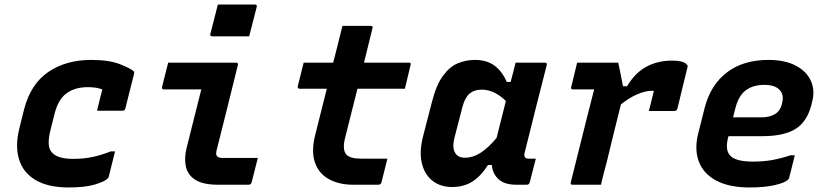

<svg xmlns="http://www.w3.org/2000/svg" viewBox="-20 -814 3640 846"><path d="M382 -550Q461 -550 509 -531Q557 -512 570 -499Q572 -495 571 -490L532 -335Q530 -326 517 -326H408L410 -336Q415 -357 420.5 -379.5Q426 -402 431 -420Q405 -430 367 -430Q311 -430 274 -403.5Q237 -377 221 -315L200 -231Q193 -200 195 -176.5Q197 -153 212 -139Q237 -114 303 -114Q350 -114 389 -122.5Q428 -131 468 -147H487Q480 -119 473 -91Q466 -63 459 -35Q457 -29 454 -27Q441 -14 398 -1Q355 12 283 12Q192 12 137 -20.5Q82 -53 64 -111.5Q46 -170 65 -247L86 -332Q115 -444 193 -497Q271 -550 382 -550Z M721 -538H1020Q1031 -538 1028 -527Q1005 -434 982 -341Q959 -248 935 -154Q929 -133 937 -125Q944 -118 964 -118H1116Q1109 -92 1102.5 -64.5Q1096 -37 1089 -11Q1086 0 1075 0H942Q875 0 841 -21.5Q807 -43 799 -80Q791 -117 802 -161Q818 -226 834.5 -291Q851 -356 867 -420H703Q691 -420 694 -431Q701 -457 707.5 -484.5Q714 -512 721 -538ZM940 -794H1103Q1114 -794 1111 -783L1078 -654H915Q904 -654 907 -665Z M1687 -115Q1680 -88 1674 -63Q1668 -38 1661 -11Q1658 0 1647 0H1537Q1474 0 1429.5 -24.5Q1385 -49 1368 -97Q1351 -145 1368 -216Q1381 -268 1394 -319.5Q1407 -371 1420 -423H1300Q1295 -423 1293 -426.5Q1291 -430 1292 -434Q1299 -462 1305 -486Q1311 -510 1318 -538H1448Q1452 -553 1456 -568.5Q1460 -584 1464 -600Q1470 -626 1476.5 -650.5Q1483 -675 1489 -700H1613Q1625 -700 1621 -689Q1612 -651 1602.5 -613.5Q1593 -576 1584 -538H1781Q1793 -538 1789 -527Q1782 -499 1776.5 -475Q1771 -451 1764 -423H1555Q1542 -370 1528.5 -317.5Q1515 -265 1502 -212Q1486 -154 1507 -132Q1524 -115 1570 -115Z M2072 -550Q2124 -550 2158 -525.5Q2192 -501 2213 -453H2230Q2235 -471 2240 -491Q2245 -511 2252 -538H2380Q2392 -538 2389 -527Q2364 -430 2338.5 -328.5Q2313 -227 2292 -142Q2285 -115 2309 -115H2341L2314 -10Q2311 0 2301 0H2255Q2204 0 2177.5 -23.5Q2151 -47 2147 -87H2130Q2101 -40 2063 -15Q2025 10 1972 10Q1920 10 1885 -18Q1850 -46 1838.5 -96Q1827 -146 1844 -213L1883 -364Q1902 -439 1931.5 -479.5Q1961 -520 1997 -535Q2033 -550 2072 -550ZM1992 -132Q2004 -119 2029 -119Q2063 -119 2096.5 -140Q2130 -161 2168 -206Q2178 -247 2188.5 -287.5Q2199 -328 2209 -369Q2186 -392 2159 -405.5Q2132 -419 2102 -419Q2070 -419 2049.5 -402Q2029 -385 2018 -344L1983 -209Q1969 -155 1992 -132Z M2523 -538H2704Q2704 -538 2708 -520Q2712 -502 2716.5 -477.5Q2721 -453 2725 -434H2743Q2778 -493 2828 -520Q2878 -547 2942 -547Q2991 -547 3006 -530Q3010 -527 3010 -523.5Q3010 -520 3009 -517L2965 -336Q2962 -325 2951 -325H2839L2844 -344Q2848 -361 2852.5 -378.5Q2857 -396 2861 -413Q2859 -414 2851 -414Q2825 -414 2789 -399Q2753 -384 2716 -354Q2701 -295 2684.5 -228Q2668 -161 2653 -98Q2646 -72 2639.5 -47.5Q2633 -23 2628 0H2503Q2492 0 2495 -11Q2510 -69 2528 -142.5Q2546 -216 2564.5 -289Q2583 -362 2598 -420H2505Q2493 -420 2497 -431Q2504 -458 2510 -484.5Q2516 -511 2523 -538Z M3366 -550Q3439 -550 3487 -524.5Q3535 -499 3553.5 -456.5Q3572 -414 3558 -364L3554 -347Q3534 -275 3483 -244.5Q3432 -214 3339 -214H3190L3188 -207Q3175 -156 3195 -131Q3218 -102 3297 -102Q3347 -102 3386 -109.5Q3425 -117 3464 -130H3482Q3476 -106 3470 -81Q3464 -56 3457 -30Q3456 -26 3452 -22Q3439 -9 3394.5 1.5Q3350 12 3283 12Q3193 12 3136.5 -18Q3080 -48 3059.5 -101.5Q3039 -155 3056 -224L3085 -339Q3111 -440 3183 -495Q3255 -550 3366 -550ZM3348 -440Q3298 -440 3266 -416Q3234 -392 3220 -336L3210 -297H3337Q3371 -297 3395 -311.5Q3419 -326 3426 -359Q3436 -397 3414 -419Q3404 -429 3388 -434.5Q3372 -440 3348 -440Z"/></svg>

Font: Recursive Mn Lnr St
Style: Bold Italic
Weight: 700
Italic angle: -15°
Monospace: yes
Version: Version 1.079;hotconv 1.0.112;makeotfexe 2.5.65598; ttfautoh